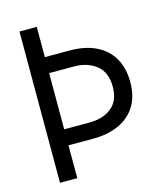

<svg xmlns="http://www.w3.org/2000/svg" viewBox="-106 -779 728 858"><g transform="rotate(-15 257.5 -350.0)"><path d="M145 -700V0H65V-700ZM404 -354Q404 -421 363 -453.5Q322 -486 260 -486H105V-560H260Q331 -560 382 -535Q433 -510 459 -463.5Q485 -417 485 -354Q485 -288 457 -243Q429 -198 378 -175Q327 -152 260 -152H100V-226H260Q326 -226 365 -258Q404 -290 404 -354Z"/></g></svg>

Font: TASA Explorer VF
Style: Regular
Weight: 400
Designer: Weizhong Zhang
Foundry: Local Remote
Version: Version 1.000;Glyphs 3.2 (3192)